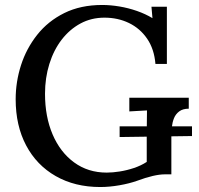

<svg xmlns="http://www.w3.org/2000/svg" viewBox="-20 -736 799 772"><path d="M461 -185V-228H752V-189ZM383 16Q281 16 204 -28Q127 -72 85 -151.5Q43 -231 43 -337Q43 -407 64.5 -474Q86 -541 129.5 -596Q173 -651 238.5 -683.5Q304 -716 391 -716Q424 -716 460 -710Q496 -704 530.5 -692Q565 -680 593 -663L589 -709H651V-479H605Q600 -539 571.5 -580.5Q543 -622 498.5 -643.5Q454 -665 400 -665Q347 -665 303.5 -641.5Q260 -618 228 -576.5Q196 -535 178.5 -479Q161 -423 161 -359Q161 -267 191.5 -195.5Q222 -124 278 -83Q334 -42 409 -42Q433 -42 461.5 -46.5Q490 -51 518.5 -60.5Q547 -70 570 -85V-197Q570 -222 570.5 -246.5Q571 -271 571 -292Q555 -291 535 -290Q515 -289 500 -288V-343H739V-299Q715 -299 700.5 -288Q686 -277 679.5 -260.5Q673 -244 671 -225.5Q669 -207 669 -191V-35H643Q622 -35 594 -28.5Q566 -22 531 -9Q500 2 460 9Q420 16 383 16Z"/></svg>

Font: Lora Medium
Style: Regular
Weight: 500
Designer: Olga Karpushina, Alexei Vanyashin (Cyrillic)
Foundry: Cyreal
Version: Version 3.004